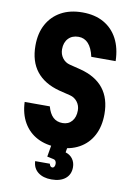

<svg xmlns="http://www.w3.org/2000/svg" viewBox="-109 -886 817 1173"><g transform="rotate(10 300.0 -300.0)"><path d="M208 -219Q220 -175 243 -153.5Q266 -132 302 -132Q338 -132 359.5 -157Q381 -182 381 -224Q381 -254 363.5 -277Q346 -300 318 -307L249 -324Q154 -349 105.5 -410.5Q57 -472 57 -570Q57 -647 87.5 -702.5Q118 -758 173.5 -788.5Q229 -819 306 -819Q383 -819 438 -788Q493 -757 523.5 -699.5Q554 -642 556 -561H405Q393 -615 368.5 -641.5Q344 -668 308 -668Q268 -668 244.5 -643Q221 -618 221 -576Q221 -545 238.5 -521.5Q256 -498 285 -491L353 -474Q449 -449 497 -388Q545 -327 545 -230Q545 -154 515.5 -98Q486 -42 431 -11.5Q376 19 301 19Q226 19 171.5 -9.5Q117 -38 86 -91.5Q55 -145 52 -219ZM264 -20H362L352 41Q381 50 396.5 72Q412 94 412 123Q412 168 381 193.5Q350 219 295 219Q243 219 211.5 194.5Q180 170 178 126H269Q271 135 275.5 140.5Q280 146 287 146Q295 146 299.5 139Q304 132 304 121Q304 109 298.5 102Q293 95 284 94L246 86Z"/></g></svg>

Font: Martian Mono Condensed
Style: Bold
Weight: 700
Width: 3
Designer: Roman Shamin
Foundry: Evil Martians
Version: Version 1.000